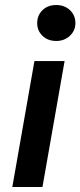

<svg xmlns="http://www.w3.org/2000/svg" viewBox="-20 -744 320 764"><path d="M29 0 117 -501H237L149 0ZM204 -581Q170 -581 149 -601.5Q128 -622 128 -652Q128 -683 149 -703.5Q170 -724 204 -724Q237 -724 258.5 -703.5Q280 -683 280 -652Q280 -622 258 -601.5Q236 -581 204 -581Z"/></svg>

Font: DM Sans 17pt SemiBold
Style: Italic
Weight: 600
Italic angle: -10°
Version: Version 4.004;gftools[0.9.30]